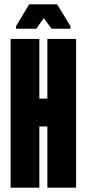

<svg xmlns="http://www.w3.org/2000/svg" viewBox="-20 -868 402 888"><path d="M29 0V-688H162V-412H199V-688H332V0H199V-283H162V0ZM54 -735V-747L115 -848H244L306 -747V-735H219L182 -784L148 -735Z"/></svg>

Font: Saira Ultra Condensed Black
Style: Regular
Weight: 900
Width: 1
Designer: Hector Gatti with collaboration of the Omnibus-Type team
Foundry: Omnibus-Type
Version: Version 1.001; ttfautohint (v1.8)